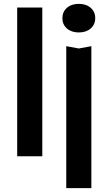

<svg xmlns="http://www.w3.org/2000/svg" viewBox="-20 -809 562 994"><path d="M199 -770V0H69V-770ZM388 -558 453 -570V165H323V-570ZM303 -715Q303 -748 326.5 -768.5Q350 -789 388 -789Q426 -789 449.5 -768.5Q473 -748 473 -715Q473 -682 449.5 -661.5Q426 -641 388 -641Q350 -641 326.5 -661.5Q303 -682 303 -715Z"/></svg>

Font: Unbounded Variable
Style: Regular
Weight: 400
Designer: Luke Prowse, Jean-Baptiste Morizot, Fátima Lázaro, Florian Runge
Foundry: NaN
Version: Version 1.600;FEAKit 1.0